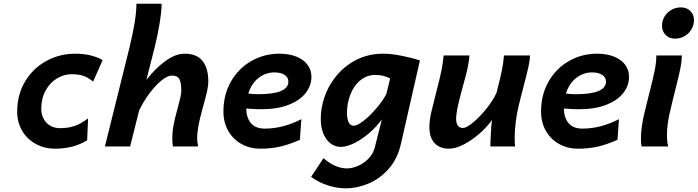

<svg xmlns="http://www.w3.org/2000/svg" viewBox="-20 -794 3783 1041"><path d="M277.8 12.2Q222.2 12.2 175.3 -12.9Q128.4 -38.1 100.8 -83.7Q73.2 -129.4 73.2 -188.5Q73.2 -280.8 116 -352.3Q158.7 -423.8 231 -463.4Q303.2 -502.9 388.7 -502.9Q434.1 -502.9 472.7 -493.2Q511.2 -483.4 536.6 -468.3L484.9 -351.6Q457.5 -374 431.6 -382.8Q405.8 -391.6 368.2 -391.6Q326.7 -391.6 288.8 -368.9Q251 -346.2 227.3 -303.2Q203.6 -260.3 203.6 -203.1Q203.6 -174.8 215.8 -151.1Q228 -127.4 251.2 -113.3Q274.4 -99.1 305.2 -99.1Q351.1 -99.1 385.7 -111.6Q420.4 -124 457.5 -151.9L452.6 -33.7Q379.9 12.2 277.8 12.2Z M914.1 -46.4Q914.1 -72.3 918.9 -104Q925.3 -143.6 942.9 -206.5Q953.1 -243.2 958 -265.4Q962.9 -287.6 962.9 -305.2Q962.9 -344.7 952.6 -364.5Q942.4 -384.3 912.6 -384.3Q887.7 -384.3 855 -357.4Q822.3 -330.6 790 -287.1Q757.8 -243.7 734.4 -195.3L685.5 0H548.8L681.6 -534.7Q719.7 -690.4 719.7 -773.9H856.4Q856.4 -734.9 845 -665.3Q833.5 -595.7 817.9 -534.7L773.9 -361.3Q824.2 -425.3 878.2 -464.1Q932.1 -502.9 981 -502.9Q1047.9 -502.9 1078.6 -462.9Q1109.4 -422.9 1109.4 -354Q1109.4 -328.6 1102.5 -298.1Q1095.7 -267.6 1082.5 -221.2Q1070.8 -178.2 1064.9 -154.3Q1059.1 -130.4 1054.7 -105Q1048.8 -67.4 1048.8 -43.9Q1048.8 -25.9 1054.2 0H917.5Q914.1 -17.6 914.1 -46.4Z M1390.6 12.2Q1335.9 12.2 1290.3 -12.7Q1244.6 -37.6 1218 -83.5Q1191.4 -129.4 1191.4 -189.5Q1191.4 -281.2 1232.7 -352.8Q1273.9 -424.3 1343.5 -463.6Q1413.1 -502.9 1494.6 -502.9Q1548.3 -502.9 1587.6 -486.8Q1627 -470.7 1647.7 -442.4Q1668.5 -414.1 1668.5 -377.9Q1668.5 -330.1 1637.2 -289.8Q1606 -249.5 1544.4 -225.6Q1482.9 -201.7 1397 -201.7Q1360.8 -201.7 1314.9 -205.6Q1315.9 -155.8 1340.6 -126.2Q1365.2 -96.7 1416 -96.7Q1514.2 -96.7 1613.8 -147.9L1606 -36.1Q1546.9 -9.8 1497.6 1.2Q1448.2 12.2 1390.6 12.2ZM1379.4 -283.2Q1543.5 -283.2 1543.5 -351.6Q1543.5 -374.5 1523.2 -387.9Q1502.9 -401.4 1467.3 -401.4Q1420.4 -401.4 1381.8 -371.3Q1343.3 -341.3 1326.2 -286.6Q1353 -283.2 1379.4 -283.2Z M1854.5 227.1Q1804.7 227.1 1753.9 210Q1703.1 192.9 1667 164.6L1733.9 63.5Q1797.9 119.1 1861.8 119.1Q1889.2 119.1 1920.9 105.5Q1952.6 91.8 1978 65.9Q2003.4 40 2012.2 4.9L2050.3 -146.5Q2022 -107.4 1982.7 -73.2Q1943.4 -39.1 1901.9 -18.3Q1860.4 2.4 1826.7 2.4Q1797.9 2.4 1773.4 -15.4Q1749 -33.2 1734.1 -67.6Q1719.2 -102.1 1719.2 -148.9Q1719.2 -207.5 1738 -263.9Q1756.8 -320.3 1792 -367.9Q1827.1 -415.5 1875.5 -448.2Q1956.5 -502.9 2056.2 -502.9Q2100.6 -502.9 2156.2 -491.9Q2211.9 -481 2256.8 -466.3L2153.3 -12.2Q2135.3 66.9 2087.9 120.8Q2040.5 174.8 1978.5 200.9Q1916.5 227.1 1854.5 227.1ZM2014.6 -387.7Q1965.3 -387.7 1927.2 -353Q1895.5 -324.2 1878.4 -278.1Q1861.3 -231.9 1861.3 -184.1Q1861.3 -148.4 1870.6 -130.4Q1879.9 -112.3 1897.5 -112.3Q1917 -112.3 1951.2 -138.9Q1985.4 -165.5 2019.8 -205.8Q2054.2 -246.1 2074.7 -283.7L2095.2 -368.2Q2079.6 -377.4 2058.8 -382.6Q2038.1 -387.7 2014.6 -387.7Z M2647.5 -144Q2624.5 -109.9 2583.7 -73.2Q2543 -36.6 2497.1 -12.2Q2451.2 12.2 2413.6 12.2Q2364.7 12.2 2336.4 -17.8Q2308.1 -47.9 2308.1 -104.5Q2308.1 -145.5 2320.8 -195.8L2356.4 -338.4Q2369.1 -388.7 2375.2 -420.4Q2381.3 -452.1 2385.3 -493.2H2525.4Q2522 -440.4 2495.6 -347.7Q2481.9 -300.3 2467.5 -240.5Q2453.1 -180.7 2453.1 -150.4Q2453.1 -125 2462.6 -112.5Q2472.2 -100.1 2489.7 -100.1Q2509.3 -100.1 2545.9 -130.6Q2582.5 -161.1 2618.4 -206.1Q2654.3 -251 2671.9 -290.5Q2694.3 -377 2701.9 -415.8Q2709.5 -454.6 2712.4 -493.2H2853.5Q2853.5 -469.2 2845 -430.9Q2836.4 -392.6 2818.4 -323.7Q2812 -299.3 2805.4 -273.9Q2798.8 -248.5 2792.5 -222.2Q2782.2 -179.7 2776.4 -133.3Q2770.5 -86.9 2770.5 -48.8Q2770.5 -17.6 2772.9 0H2638.7Q2638.7 -22.9 2641.4 -72Q2644 -121.1 2647.5 -144Z M3112.8 12.2Q3058.1 12.2 3012.5 -12.7Q2966.8 -37.6 2940.2 -83.5Q2913.6 -129.4 2913.6 -189.5Q2913.6 -281.2 2954.8 -352.8Q2996.1 -424.3 3065.7 -463.6Q3135.3 -502.9 3216.8 -502.9Q3270.5 -502.9 3309.8 -486.8Q3349.1 -470.7 3369.9 -442.4Q3390.6 -414.1 3390.6 -377.9Q3390.6 -330.1 3359.4 -289.8Q3328.1 -249.5 3266.6 -225.6Q3205.1 -201.7 3119.1 -201.7Q3083 -201.7 3037.1 -205.6Q3038.1 -155.8 3062.7 -126.2Q3087.4 -96.7 3138.2 -96.7Q3236.3 -96.7 3335.9 -147.9L3328.1 -36.1Q3269 -9.8 3219.7 1.2Q3170.4 12.2 3112.8 12.2ZM3101.6 -283.2Q3265.6 -283.2 3265.6 -351.6Q3265.6 -374.5 3245.4 -387.9Q3225.1 -401.4 3189.5 -401.4Q3142.6 -401.4 3104 -371.3Q3065.4 -341.3 3048.3 -286.6Q3075.2 -283.2 3101.6 -283.2Z M3671.9 -753.9Q3703.1 -753.9 3722.9 -734.4Q3742.7 -714.8 3742.7 -685.1Q3742.7 -658.2 3729 -635Q3715.3 -611.8 3691.9 -598.1Q3668.5 -584.5 3639.6 -584.5Q3608.4 -584.5 3588.9 -604.5Q3569.3 -624.5 3569.3 -654.8Q3569.3 -681.2 3583 -704.1Q3596.7 -727.1 3620.1 -740.5Q3643.6 -753.9 3671.9 -753.9ZM3646 -325.2 3631.3 -266.6 3609.4 -174.8Q3604.5 -152.3 3600.3 -121.8Q3596.2 -91.3 3596.2 -61.5Q3596.2 -27.3 3602.5 0H3458.5Q3455.1 -18.6 3455.1 -43Q3455.1 -105.5 3476.1 -190.4L3495.1 -267.1L3502.4 -296.4Q3520 -364.7 3529.3 -410.2Q3538.6 -455.6 3538.6 -493.2H3677.2Q3676.3 -459.5 3668.7 -422.1Q3661.1 -384.8 3646 -325.2Z"/></svg>

Font: Lesson One
Style: Bold Italic
Weight: 700
Italic angle: -14°
Designer: But Ko, Victor Gaultney, Annie Olsen, Julie Remington, Don Collingsworth, Eric Hays, Becca Hirsbrunner
Version: Version 1.100